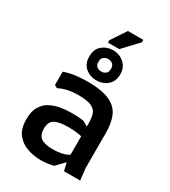

<svg xmlns="http://www.w3.org/2000/svg" viewBox="-217 -1002 993 1120"><g transform="rotate(30 280.0 -441.5)"><path d="M239 -778V-794L306 -895H410V-879L315 -778ZM289 -553Q247 -553 216 -579Q185 -605 185 -654Q185 -704 216 -729.5Q247 -755 289 -755Q315 -755 339 -743.5Q363 -732 378.5 -709.5Q394 -687 394 -654Q394 -605 363 -579Q332 -553 289 -553ZM289 -612Q306 -612 318.5 -622Q331 -632 331 -654Q331 -676 318.5 -686Q306 -696 289 -696Q272 -696 259 -686Q246 -676 247 -654Q246 -632 259 -622Q272 -612 289 -612ZM392 0 377 -66V-313Q377 -350 369 -375Q361 -400 332.5 -413.5Q304 -427 243 -427Q208 -427 177 -421Q146 -415 114 -399L95 -409V-499Q139 -514 179 -518Q219 -522 251 -522Q346 -522 398.5 -498.5Q451 -475 471.5 -429.5Q492 -384 492 -316V-80L501 0ZM242 12Q196 12 152 -2.5Q108 -17 79 -53Q50 -89 50 -154Q50 -206 69 -238.5Q88 -271 119 -287.5Q150 -304 187 -310.5Q224 -317 262 -317Q281 -317 301.5 -316Q322 -315 342 -312L417 -270V-211Q390 -225 359 -230.5Q328 -236 288 -236Q224 -236 195 -219.5Q166 -203 166 -157Q166 -113 191.5 -95.5Q217 -78 269 -78Q334 -78 369 -98Q404 -118 420 -146L431 -107L327 1Q307 6 285 9Q263 12 242 12Z"/></g></svg>

Font: AR One Sans SemiBold
Style: Regular
Weight: 600
Designer: Niteesh Yadav
Foundry: Niteesh Yadav
Version: Version 1.001;gftools[0.9.33]